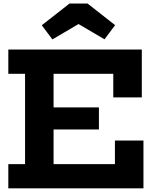

<svg xmlns="http://www.w3.org/2000/svg" viewBox="-20 -1030 852 1050"><path d="M521 -442.5V-322H199V-442.5ZM608.5 -261.5H764.5V0H25.5V-132.5H117V-626.5H25.5V-759H755.5V-497.5H599.5V-626.5H273V-132.5H608.5ZM459 -1010.5 609.5 -892.5 551.5 -815 409.5 -898.5 266.5 -814.5 208.5 -892 360 -1010.5Z"/></svg>

Font: Hepta Slab
Style: Bold
Weight: 700
Designer: Michael LaGattuta
Foundry: Michael LaGattuta
Version: Version 1.100